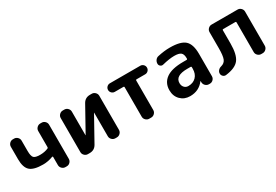

<svg xmlns="http://www.w3.org/2000/svg" viewBox="33 -1251 2853 1982"><g transform="rotate(-30 1460.0 -260.0)"><path d="M257 -138Q147 -138 103 -177.5Q59 -217 59 -315V-463Q59 -486 75.5 -503Q92 -520 115 -520H130Q153 -520 170 -503Q187 -486 187 -463V-341Q187 -278 205.5 -259Q224 -240 280 -240Q335 -240 378 -259Q385 -262 385 -272V-463Q385 -486 402 -503Q419 -520 442 -520H459Q482 -520 498.5 -503Q515 -486 515 -463V-57Q515 -34 498.5 -17Q482 0 459 0H442Q419 0 402 -17Q385 -34 385 -57V-155Q385 -158 382.5 -160Q380 -162 377 -161Q319 -138 257 -138Z M710 0Q687 0 670 -17Q653 -34 653 -57V-463Q653 -486 670 -503Q687 -520 710 -520H729Q752 -520 769 -503Q786 -486 786 -463V-182L787 -181L788 -182L949 -471Q977 -520 1034 -520H1056Q1079 -520 1096 -503Q1113 -486 1113 -463V-57Q1113 -34 1096 -17Q1079 0 1056 0H1037Q1014 0 997 -17Q980 -34 980 -57V-338L979 -339L978 -338L817 -49Q789 0 732 0Z M1272 -418Q1251 -418 1236 -433Q1221 -448 1221 -469Q1221 -490 1236 -505Q1251 -520 1272 -520H1634Q1655 -520 1670 -505Q1685 -490 1685 -469Q1685 -448 1670 -433Q1655 -418 1634 -418H1531Q1522 -418 1522 -410V-57Q1522 -34 1505 -17Q1488 0 1465 0H1441Q1418 0 1401 -17Q1384 -34 1384 -57V-410Q1384 -418 1375 -418Z M2038 -250Q1895 -250 1895 -162Q1895 -130 1913.5 -110Q1932 -90 1961 -90Q2018 -90 2053 -125.5Q2088 -161 2088 -223V-241Q2088 -250 2079 -250ZM1925 10Q1857 10 1812.5 -34.5Q1768 -79 1768 -150Q1768 -237 1834.5 -285Q1901 -333 2038 -333H2079Q2088 -333 2088 -342V-350Q2088 -396 2066 -414.5Q2044 -433 1988 -433Q1930 -433 1846 -412Q1828 -407 1813 -418.5Q1798 -430 1798 -449Q1798 -472 1812 -490.5Q1826 -509 1848 -513Q1924 -530 1991 -530Q2119 -530 2170 -484Q2221 -438 2221 -323V-57Q2221 -34 2204.5 -17Q2188 0 2165 0H2154Q2130 0 2113 -16.5Q2096 -33 2095 -57V-71Q2095 -72 2094 -72Q2092 -72 2092 -71Q2031 10 1925 10Z M2353 6Q2333 8 2318.5 -6Q2304 -20 2304 -40Q2304 -60 2318.5 -76Q2333 -92 2354 -97Q2397 -108 2412 -145Q2427 -182 2427 -272V-463Q2427 -486 2444 -503Q2461 -520 2484 -520H2794Q2817 -520 2834 -503Q2851 -486 2851 -463V-57Q2851 -34 2834 -17Q2817 0 2794 0H2776Q2753 0 2736 -17Q2719 -34 2719 -57V-411Q2719 -420 2710 -420H2564Q2556 -420 2556 -411V-253Q2556 -121 2512.5 -64.5Q2469 -8 2353 6Z"/></g></svg>

Font: Rounded Mplus 1c Bold
Style: Bold
Weight: 700
Version: Version 1.059.20150529